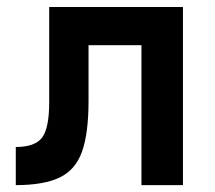

<svg xmlns="http://www.w3.org/2000/svg" viewBox="-20 -538 626 558"><path d="M25.9 0V-110.8Q82 -110.8 102.5 -138.4Q123 -166 123 -241.2V-517.6H511.7V0H391.1V-406.7H237.3V-244.6Q237.3 -150.4 218.3 -97.2Q199.2 -43.9 153.1 -22Q106.9 0 25.9 0Z"/></svg>

Font: CaskaydiaCove NF SemiBold
Style: Regular
Weight: 600
Designer: Aaron Bell
Foundry: Saja Typeworks
Version: Version 2111.001; VTT 6.35;Nerd Fonts 3.2.1